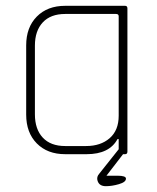

<svg xmlns="http://www.w3.org/2000/svg" viewBox="-20 -530 538 660"><path d="M204 -510H410Q418 -510 418 -501V-9Q418 0 410 0H403L346 74H384Q413 74 413 84Q413 96 389 103Q365 110 344 110Q323 110 316.5 94.5Q310 79 322 66L388 -17V-52H384Q356 0 278 0H204Q143 0 106.5 -37Q70 -74 70 -136V-374Q70 -436 106.5 -473Q143 -510 204 -510ZM204 -28H276Q326 -28 357 -55Q388 -82 388 -132V-474Q388 -482 379 -482H204Q154 -482 127 -453Q100 -424 100 -373V-137Q100 -86 127 -57Q154 -28 204 -28Z"/></svg>

Font: Rajdhani Light
Style: Regular
Weight: 300
Designer: Satya Rajpurohit, Jyotish Sonowal
Foundry: Indian Type Foundry
Version: Version 1.201;PS 1.0;hotconv 1.0.78;makeotf.lib2.5.61930; tt